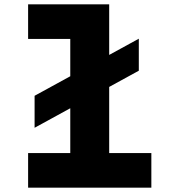

<svg xmlns="http://www.w3.org/2000/svg" viewBox="-20 -868 790 888"><path d="M140 -277V-425L622 -689V-541ZM110 -848H485V-160H680V0H110V-160H305V-688H110Z"/></svg>

Font: Martian Mono SemiExpanded ExtraBold
Style: Regular
Weight: 800
Width: 6
Designer: Roman Shamin
Foundry: Evil Martians
Version: Version 1.000